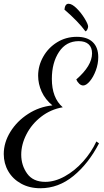

<svg xmlns="http://www.w3.org/2000/svg" viewBox="-35 -915 553 1022"><path d="M-15 -95Q-15 -156 20 -213Q55 -270 114.5 -308.5Q174 -347 244 -354Q206 -385 187 -426.5Q168 -468 168 -512Q168 -565 195 -613Q222 -661 269 -690Q316 -719 374 -719Q429 -719 458.5 -691Q488 -663 488 -611Q488 -575 475 -540Q462 -505 443 -482.5Q424 -460 408 -460Q397 -460 387 -469Q377 -478 371 -492Q455 -565 455 -631Q455 -662 437 -679Q419 -696 384 -696Q317 -696 279 -638.5Q241 -581 241 -495Q241 -394 299 -344Q235 -333 184.5 -294Q134 -255 106 -200.5Q78 -146 78 -92Q78 -35 109.5 9Q141 53 206 53Q257 53 310 23.5Q363 -6 407 -55Q451 -104 478 -162L492 -152Q436 -44 356 21.5Q276 87 180 87Q122 87 77.5 62.5Q33 38 9 -3.5Q-15 -45 -15 -95ZM308 -864Q311 -895 330 -895Q348 -895 372.5 -871Q397 -847 415.5 -816.5Q434 -786 434 -774Q434 -768 430.5 -759.5Q427 -751 420 -748Q382 -800 308 -864Z"/></svg>

Font: Dancing Script
Style: Regular
Weight: 400
Designer: Pablo Impallari
Foundry: Pablo Impallari
Version: Version 2.000